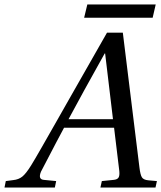

<svg xmlns="http://www.w3.org/2000/svg" viewBox="-43 -838 721 858"><path d="M333 -758.8 347.2 -817.9H652.8L639.2 -758.8ZM-22.9 0 -17.1 -28.8 16.1 -33.2Q40 -35.6 56.4 -48.6Q72.8 -61.5 96.2 -99.1Q112.8 -126 141.8 -176.8Q170.9 -227.5 212.2 -300.3Q253.4 -373 267.1 -397L435.1 -691.9H505.9L580.1 -89.8Q584 -57.1 591.1 -45.7Q598.1 -34.2 620.1 -32.2L658.2 -28.8L651.9 0H405.8L412.1 -28.8L464.8 -34.2Q480.5 -35.6 486.3 -43.9Q492.2 -52.2 490.2 -73.2L466.8 -267.1H243.2Q225.6 -235.4 140.1 -70.8Q126 -36.6 152.8 -34.2L208 -28.8L202.1 0ZM263.2 -305.2H461.9L426.8 -599.1H424.8Q323.2 -417.5 263.2 -305.2Z"/></svg>

Font: Linguistics Pro
Style: Italic
Weight: 400
Italic angle: -12°
Designer: Stefan Peev, Context Ltd
Foundry: Stefan Peev, Context Ltd
Version: Version 001.000